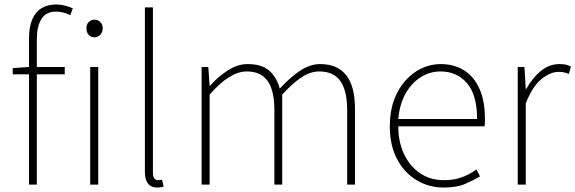

<svg xmlns="http://www.w3.org/2000/svg" viewBox="-20 -827 2577 860"><path d="M110 0V-655Q110 -707 124.5 -740.5Q139 -774 166.5 -790.5Q194 -807 232 -807Q249 -807 268 -802.5Q287 -798 306 -790L295 -759Q263 -775 231 -775Q186 -775 165.5 -742Q145 -709 145 -650V0ZM37 -494V-522L110 -527H270V-494ZM384 0V-527H420V0ZM403 -660Q388 -660 377.5 -671Q367 -682 367 -701Q367 -718 377.5 -728.5Q388 -739 403 -739Q418 -739 429 -728.5Q440 -718 440 -701Q440 -682 429 -671Q418 -660 403 -660Z M683 13Q666 13 654 5.5Q642 -2 635.5 -18Q629 -34 629 -59V-794H665V-53Q665 -37 671 -28.5Q677 -20 687 -20Q690 -20 694 -20.5Q698 -21 706 -22L713 9Q706 10 700 11.5Q694 13 683 13Z M883 0V-527H913L919 -443H921Q957 -484 1001 -512Q1045 -540 1088 -540Q1153 -540 1186.5 -510Q1220 -480 1233 -430Q1280 -481 1324.5 -510.5Q1369 -540 1414 -540Q1491 -540 1530.5 -490.5Q1570 -441 1570 -339V0H1535V-334Q1535 -421 1504.5 -464Q1474 -507 1410 -507Q1371 -507 1331 -481Q1291 -455 1244 -403V0H1209V-334Q1209 -421 1179 -464Q1149 -507 1085 -507Q1047 -507 1005.5 -481Q964 -455 919 -403V0Z M1967 13Q1901 13 1846 -20Q1791 -53 1758.5 -114.5Q1726 -176 1726 -262Q1726 -327 1744.5 -378Q1763 -429 1795.5 -465.5Q1828 -502 1868.5 -521Q1909 -540 1953 -540Q2014 -540 2058.5 -512Q2103 -484 2127.5 -429.5Q2152 -375 2152 -297Q2152 -289 2152 -280.5Q2152 -272 2150 -261H1764Q1764 -192 1789.5 -137.5Q1815 -83 1861 -51.5Q1907 -20 1969 -20Q2014 -20 2049 -33Q2084 -46 2114 -68L2130 -37Q2100 -19 2063 -3Q2026 13 1967 13ZM1764 -294H2117Q2117 -401 2072 -454Q2027 -507 1953 -507Q1906 -507 1865 -481.5Q1824 -456 1797 -408.5Q1770 -361 1764 -294Z M2299 0V-527H2329L2335 -428H2337Q2363 -476 2401 -508Q2439 -540 2486 -540Q2500 -540 2512 -538Q2524 -536 2537 -529L2528 -496Q2515 -501 2506 -503Q2497 -505 2481 -505Q2446 -505 2406 -473.5Q2366 -442 2335 -364V0Z"/></svg>

Font: Noto Sans TC
Style: Regular
Weight: 100
Designer: Ryoko NISHIZUKA 西塚涼子 (kana, bopomofo & ideographs); Paul D. Hunt (Latin, Greek & Cyrillic); Sandoll Communications 산돌커뮤니
Foundry: Adobe
Version: Version 2.004;hotconv 1.0.118;makeotfexe 2.5.65603